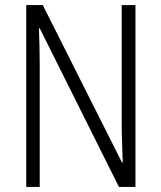

<svg xmlns="http://www.w3.org/2000/svg" viewBox="-20 -734 634 754"><path d="M512 0H447L136 -623H133Q134 -590 135 -555Q136 -520 136 -480V0H83V-714H148L459 -96H462Q461 -132 459.5 -172Q458 -212 458 -242V-714H512Z"/></svg>

Font: Noto Sans Lao UI Cond Light
Style: Regular
Weight: 300
Width: 3
Designer: Monotype Design Team
Foundry: Monotype Imaging Inc.
Version: Version 2.000; ttfautohint (v1.8.4.7-5d5b)